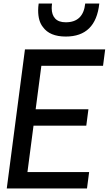

<svg xmlns="http://www.w3.org/2000/svg" viewBox="-20 -1057 610 1077"><path d="M537 -852ZM349 -852Q259 -852 221 -905Q194 -938 194 -999Q194 -1017 197 -1037H272Q270 -1023 270 -1011Q270 -974 289.5 -953Q309 -932 349 -932Q447 -932 458 -1037H537Q517 -852 349 -852ZM468 0H18L120 -780H570L558 -688H212L180 -444H476L464 -352H168L134 -92H480Z"/></svg>

Font: Tanohe Sans Medium
Style: Italic
Weight: 500
Designer: Village Type and Design LLC & Cristiano Sobral
Foundry: Cooper Hewitt Smithsonian Design Museum
Version: Version 1.00;September 29, 2021;FontCreator 13.0.0.2655 64-b